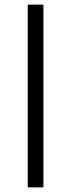

<svg xmlns="http://www.w3.org/2000/svg" viewBox="-20 -811 308 831"><path d="M100 -791H168V0H100Z"/></svg>

Font: Krub
Style: Regular
Weight: 400
Designer: Ekaluck Peanpanawate
Foundry: Cadson Demak Co.,Ltd.
Version: Version 1.000; ttfautohint (v1.6)